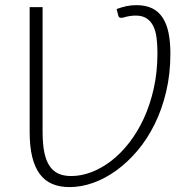

<svg xmlns="http://www.w3.org/2000/svg" viewBox="-20 -736 758 764"><path d="M444 -700Q464.5 -707.5 483 -711.5Q501.5 -715.5 522.5 -715.5Q560 -715.5 585.8 -702.8Q611.5 -690 627.5 -665.2Q643.5 -640.5 650.8 -604.5Q658 -568.5 658 -522.5Q658 -442 641.2 -371.2Q624.5 -300.5 595.2 -241.5Q566 -182.5 526.8 -136.2Q487.5 -90 443 -57.8Q398.5 -25.5 350.8 -8.5Q303 8.5 256.5 8.5Q218 8.5 188.2 -4Q158.5 -16.5 138.5 -43.2Q118.5 -70 108.2 -111.5Q98 -153 98 -211.5V-707.5H149.5V-211.5Q149.5 -162.5 156.5 -129Q163.5 -95.5 177.8 -74.8Q192 -54 213.2 -44.8Q234.5 -35.5 263.5 -35.5Q303 -35.5 343.8 -51Q384.5 -66.5 422.8 -96Q461 -125.5 494.2 -168.2Q527.5 -211 552.5 -265.2Q577.5 -319.5 592 -384.8Q606.5 -450 606.5 -525Q606.5 -558 603 -585.5Q599.5 -613 589.8 -632.5Q580 -652 563.2 -663Q546.5 -674 520 -674Q508.5 -674 495.5 -672Q482.5 -670 470.5 -666Q463.5 -664.5 458 -665.5Q452.5 -666.5 450.5 -675L444 -700Z"/></svg>

Font: Lato Light
Style: Regular
Weight: 300
Designer: Lukasz Dziedzic
Foundry: tyPoland Lukasz Dziedzic
Version: Version 2.007; 2014-02-27